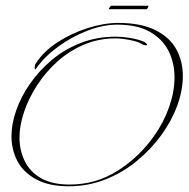

<svg xmlns="http://www.w3.org/2000/svg" viewBox="-20 -634 658 670"><path d="M220 16Q151 16 106.5 -8Q62 -32 41 -71.5Q20 -111 20 -159Q20 -201 36.5 -248.5Q53 -296 84.5 -341.5Q116 -387 160.5 -424.5Q205 -462 261.5 -484Q318 -506 384 -506Q403 -506 425 -503Q447 -500 465.5 -494.5Q484 -489 490 -483Q493 -480 493 -478Q493 -476 488 -476Q482 -476 474 -481Q461 -489 432.5 -494.5Q404 -500 383 -500Q324 -500 272.5 -478Q221 -456 180 -419Q139 -382 109.5 -336.5Q80 -291 64 -243.5Q48 -196 48 -154Q48 -109 66.5 -71.5Q85 -34 123.5 -12Q162 10 223 10Q315 10 391 -38.5Q467 -87 518 -160Q552 -208 570.5 -261.5Q589 -315 589 -364Q589 -415 568 -456.5Q547 -498 503 -523Q459 -548 389 -548Q339 -548 284 -526.5Q229 -505 182 -470.5Q135 -436 107 -396Q104 -392 103 -392Q101 -392 101 -397Q101 -407 104 -411Q131 -454 180 -486Q229 -518 286 -536Q343 -554 392 -554Q472 -554 522 -529Q572 -504 595 -462.5Q618 -421 618 -369Q618 -319 598.5 -265.5Q579 -212 542.5 -162Q506 -112 456.5 -71.5Q407 -31 347 -7.5Q287 16 220 16ZM361 -602Q360 -602 360 -603Q360 -605 363.5 -609.5Q367 -614 368 -614H497Q498 -614 498 -613Q498 -611 495.5 -606.5Q493 -602 491 -602Z"/></svg>

Font: Explora
Style: Regular
Weight: 400
Designer: Robert E. Leuschke
Foundry: Robert E. Leuschke
Version: Version 1.010